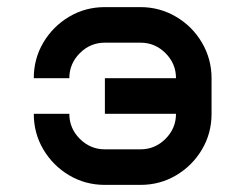

<svg xmlns="http://www.w3.org/2000/svg" viewBox="-20 -520 690 540"><path d="M275 -100H375Q416 -100 445.5 -129.5Q475 -159 475 -200H275V-300H475Q475 -341 445.5 -370.5Q416 -400 375 -400H275Q234 -400 204.5 -370.5Q175 -341 175 -300H75Q75 -355 102 -400.5Q129 -446 174.5 -473Q220 -500 275 -500H375Q429 -500 475 -473Q521 -446 548 -400Q575 -354 575 -300V-200Q575 -145 548 -99.5Q521 -54 475.5 -27Q430 0 375 0H275Q220 0 174.5 -27Q129 -54 102 -99.5Q75 -145 75 -200H175Q175 -159 204.5 -129.5Q234 -100 275 -100Z"/></svg>

Font: Monoikos Medium
Style: Regular
Weight: 500
Designer: Brian Krent
Version: Version 0.088